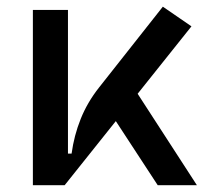

<svg xmlns="http://www.w3.org/2000/svg" viewBox="-20 -547 626 567"><path d="M170.9 0 152.3 -93.3H191.4Q198.7 -147 218.3 -195.8Q237.8 -244.6 272.5 -288.6L460.9 -527.3L545.4 -469.2ZM77.1 0V-517.6H180.7V-52.2L170.9 0ZM445.8 0 296.4 -228.5 369.1 -296.9 561.5 0Z"/></svg>

Font: Cascadia Code PL
Style: Regular
Weight: 400
Monospace: yes
Designer: Aaron Bell
Foundry: Saja Typeworks
Version: Version 2102.003